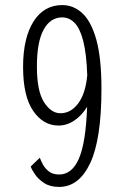

<svg xmlns="http://www.w3.org/2000/svg" viewBox="-20 -726 490 757"><path d="M213 11Q177.5 11 154.2 -4.2Q131 -19.5 118 -38.5Q105 -57.5 101 -69.5L137 -104Q141 -93 149.2 -77.5Q157.5 -62 172.8 -50Q188 -38 213.5 -38Q264 -38 291.2 -101Q318.5 -164 323.5 -305Q302.5 -270.5 273 -250.8Q243.5 -231 210.5 -231Q150.5 -231 110.8 -288.8Q71 -346.5 71 -462Q71 -576 112 -641Q153 -706 225.5 -706Q269.5 -706 304.5 -674Q339.5 -642 359.8 -569.5Q380 -497 380 -376Q380 -177.5 335.8 -83.2Q291.5 11 213 11ZM125.5 -464.5Q125.5 -367 153.5 -323.2Q181.5 -279.5 218 -279.5Q259.5 -279.5 288.5 -318.5Q317.5 -357.5 324 -429.5Q321 -515 308 -565Q295 -615 273.8 -636.2Q252.5 -657.5 225 -657.5Q178.5 -657.5 152 -609Q125.5 -560.5 125.5 -464.5Z"/></svg>

Font: Trispace Condensed ExtraLight
Style: Regular
Weight: 200
Width: 3
Designer: Tyler Finck
Foundry: Etcetera Type Company
Version: Version 1.210; ttfautohint (v1.8.3)